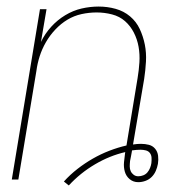

<svg xmlns="http://www.w3.org/2000/svg" viewBox="-20 -548 540 586"><path d="M190 18 175 6Q194 -15 216.5 -32.5Q239 -50 263.5 -64Q288 -78 314 -88Q340 -98 366 -104L400 -310Q404 -334 405.5 -358Q407 -382 403 -405Q399 -428 388.5 -448.5Q378 -469 361.5 -483.5Q345 -498 322 -504Q299 -510 275 -510Q252 -510 229 -505Q206 -500 186 -488Q166 -476 149 -458Q132 -440 120 -419Q108 -398 101 -376Q94 -354 91 -331L36 0H16L102 -520H122L105 -420Q117 -445 136 -466Q155 -487 179 -501.5Q203 -516 229 -522Q255 -528 281 -528Q308 -528 333 -521Q358 -514 377 -498Q396 -482 406.5 -459.5Q417 -437 422 -412Q427 -387 425.5 -360Q424 -333 420 -307L386 -107Q393 -108 398.5 -108.5Q404 -109 410 -109Q423 -109 434.5 -106Q446 -103 453.5 -94Q461 -85 462.5 -72.5Q464 -60 462 -48Q460 -37 455.5 -26.5Q451 -16 443 -8Q435 0 424 4Q413 8 402 8Q387 8 376 -1Q365 -10 361 -24Q357 -38 358.5 -53Q360 -68 362 -83L363 -84Q315 -73 270 -46.5Q225 -20 190 18ZM402 -10Q410 -10 417.5 -13Q425 -16 430 -22Q435 -28 438 -35.5Q441 -43 442 -50Q443 -59 442.5 -67Q442 -75 437.5 -81Q433 -87 425 -89Q417 -91 409 -91Q403 -91 396.5 -90.5Q390 -90 383 -89L382 -83Q381 -76 379.5 -69.5Q378 -63 377 -57Q376 -48 376 -40Q376 -32 379 -25.5Q382 -19 388 -14.5Q394 -10 402 -10Z"/></svg>

Font: Iosevka Curly Thin
Style: Italic
Weight: 100
Italic angle: -9°
Monospace: yes
Designer: Belleve Invis
Foundry: Belleve Invis
Version: Version 22.1.2; ttfautohint (v1.8.4)